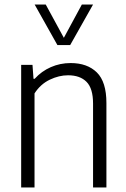

<svg xmlns="http://www.w3.org/2000/svg" viewBox="-20 -828 558 848"><path d="M73.5 -541.5H123.5L128 -480H133Q163.5 -513.5 204.5 -531.5Q245.5 -549.5 292 -549.5Q365.5 -549.5 407.8 -508Q450 -466.5 450 -373V0H391V-370.5Q391 -437.5 362.2 -466.5Q333.5 -495.5 280.5 -495.5Q240.5 -495.5 199.8 -476Q159 -456.5 132.5 -415.5V0H73.5ZM341.5 -808H391L290 -629H233.5L133 -808H182L262 -661Z"/></svg>

Font: Encode Sans Semi Condensed Light
Style: Regular
Weight: 300
Width: 4
Designer: Multiple Designers
Foundry: Impallari Type
Version: Version 2.000